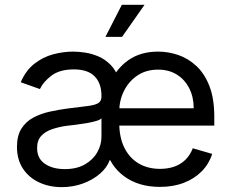

<svg xmlns="http://www.w3.org/2000/svg" viewBox="-20 -768 963 801"><path d="M647.5 11.7Q557.1 11.7 497.1 -33.2Q437 -78.1 422.9 -149.4L438.5 -420.9Q465.8 -482.4 516.4 -517.6Q566.9 -552.7 639.6 -552.7Q682.1 -552.7 723.6 -538.6Q765.1 -524.4 799.3 -492.7Q833.5 -460.9 853.8 -408.7Q874 -356.4 874 -280.3V-244.1H453.1V-316.4H788.1Q788.1 -362.8 769.8 -399.2Q751.5 -435.5 718.3 -456.5Q685.1 -477.5 639.6 -477.5Q589.4 -477.5 553 -452.9Q516.6 -428.2 497.1 -388.4Q477.5 -348.6 477.5 -303.7V-255.9Q477.5 -194.3 499 -151.4Q520.5 -108.4 558.8 -85.9Q597.2 -63.5 647.5 -63.5Q680.7 -63.5 707.5 -73Q734.4 -82.5 753.9 -101.8Q773.4 -121.1 784.2 -149.4L865.2 -126Q852.5 -85 822.3 -54Q792 -22.9 747.6 -5.6Q703.1 11.7 647.5 11.7ZM250 -62.5Q299.8 -62.5 334 -82Q368.2 -101.6 385.7 -132.6Q403.3 -163.6 403.3 -197.3V-274.4Q397.9 -268.1 380.1 -262.9Q362.3 -257.8 339.1 -253.9Q315.9 -250 293.9 -247.3Q272 -244.6 258.8 -243.2Q226.1 -238.8 197.8 -229.2Q169.4 -219.7 152.1 -201.2Q134.8 -182.6 134.8 -150.4Q134.8 -106.9 167.2 -84.7Q199.7 -62.5 250 -62.5ZM237.3 12.7Q185.5 12.7 143.1 -7.1Q100.6 -26.9 75.7 -64.5Q50.8 -102.1 50.8 -155.3Q50.8 -202.1 69.3 -231.4Q87.9 -260.7 118.9 -277.3Q149.9 -293.9 187.5 -302.2Q225.1 -310.5 262.7 -315.4Q312.5 -321.8 343.5 -325.4Q374.5 -329.1 388.9 -337.2Q403.3 -345.2 403.3 -365.2V-368.2Q403.3 -420.4 374.8 -449.5Q346.2 -478.5 288.1 -478.5Q229 -478.5 194.6 -452.4Q160.2 -426.3 146.5 -396.5L66.4 -424.8Q87.9 -474.6 123.8 -502.4Q159.7 -530.3 201.9 -541.5Q244.1 -552.7 285.2 -552.7Q307.1 -552.7 335 -548.6Q362.8 -544.4 390.9 -532.5Q418.9 -520.5 442.1 -496.8Q465.3 -473.1 477.5 -433.6L444.3 -99.6H437.5Q426.8 -69.3 397.5 -43.7Q368.2 -18.1 326.7 -2.7Q285.2 12.7 237.3 12.7ZM419.9 -614.3 488.3 -748H583L489.3 -614.3Z"/></svg>

Font: Inter V
Style: 
Weight: 400
Designer: Rasmus Andersson
Foundry: rsms
Version: Version 4.000;git-a3f224843